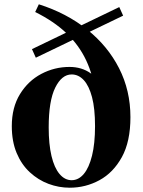

<svg xmlns="http://www.w3.org/2000/svg" viewBox="-20 -858 667 895"><path d="M305 17Q254 17 206 -1Q158 -19 119 -55Q80 -91 57.5 -145Q35 -199 35 -270Q35 -357 73 -419Q111 -481 172.5 -513.5Q234 -546 304 -546Q361 -546 402.5 -516.5Q444 -487 466 -428L426 -415Q415 -506 381.5 -577Q348 -648 289.5 -703.5Q231 -759 144 -802L161 -838Q290 -797 386 -720.5Q482 -644 535 -540Q588 -436 588 -312Q588 -198 548 -125.5Q508 -53 443.5 -18Q379 17 305 17ZM314 -18Q346 -18 370.5 -47Q395 -76 409 -132.5Q423 -189 423 -270Q423 -352 409 -405Q395 -458 370.5 -484.5Q346 -511 314 -511Q268 -511 237.5 -449.5Q207 -388 207 -264Q207 -186 220 -131Q233 -76 257.5 -47Q282 -18 314 -18ZM147 -589 129 -629 536 -825 554 -785Z"/></svg>

Font: Noto Serif KR ExtraLight Black
Style: Regular
Weight: 900
Version: Version 2.003-H1;hotconv 1.1.1;makeotfexe 2.6.0